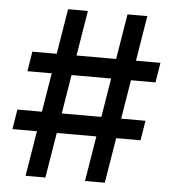

<svg xmlns="http://www.w3.org/2000/svg" viewBox="-52 -775 741 823"><g transform="rotate(5 318.5 -363.5)"><path d="M344.1 0 463.4 -727.3H548.7L429.3 0ZM14.9 -194.6 28.8 -279.8H579.9L566.1 -194.6ZM88.4 0 207.7 -727.3H293L173.7 0ZM57.2 -447.4 71 -532.7H622.2L608.3 -447.4Z"/></g></svg>

Font: InterMG Medium
Style: Regular
Weight: 500
Designer: Rasmus Andersson
Foundry: rsms
Version: Version 3.019;December 26, 2023;FontCreator 15.0.0.2955 64-b